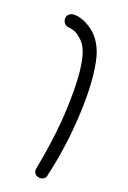

<svg xmlns="http://www.w3.org/2000/svg" viewBox="-20 -152 183 274"><path d="M86 -131C81 -133 75 -131 73 -126C71 -121 73 -115 78 -113C84 -110 89 -106 92 -100C96 -94 98 -87 98 -78C98 -63 92 -39 81 -11C70 19 53 53 32 88C29 92 30 99 35 101C39 104 46 103 48 98C71 63 88 27 100 -4C112 -35 118 -62 118 -78C118 -90 115 -102 109 -111C103 -120 95 -128 86 -131Z"/></svg>

Font: Mistral SingleLine OTF-SVG Regular
Style: Regular
Weight: 300
Designer: François Chastanet, Élisa Garzelli, Anais Alves, Morgane Autin
Foundry: institut supérieur des arts et du design Toulouse / isdaT
Version: Version 1.000;hotconv 1.0.117;makeotfexe 2.5.65602 DEVELOPME